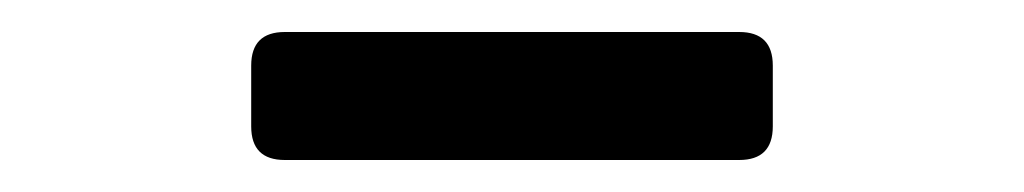

<svg xmlns="http://www.w3.org/2000/svg" viewBox="-20 -768 640 120"><path d="M158 -668Q137 -668 137 -689V-727Q137 -748 158 -748H442Q463 -748 463 -727V-689Q463 -668 442 -668Z"/></svg>

Font: Pitagon Sans Mono Medium
Style: Regular
Weight: 500
Monospace: yes
Designer: Travis Tran
Foundry: Pitagon
Version: Version 1.001; ttfautohint (v1.8.4.7-5d5b);gftools[0.9.26]